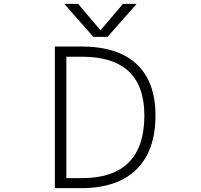

<svg xmlns="http://www.w3.org/2000/svg" viewBox="-20 -972 1040 993"><path d="M726.6 -375Q726.6 -678.7 403.3 -678.7H323.2V-50.8H403.3Q726.6 -50.8 726.6 -375ZM784.2 -375Q784.2 -192.4 685.5 -95.7Q586.9 1 400.4 1H263.7V-731.4H400.4Q589.8 -731.4 687 -640.1Q784.2 -548.8 784.2 -375ZM616.2 -952.1H686.5L536.1 -781.2H462.9L312.5 -952.1H383.8L500 -815.4Z"/></svg>

Font: Gen Shin Gothic Monospace Light
Style: Regular
Weight: 300
Designer: [Source Han Sans]
Ryoko NISHIZUKA  (kana & ideographs); Paul D. Hunt (Latin, Greek & Cyrillic); Wenlong ZHANG  (bopomofo
Version: Version 1.002.20150607